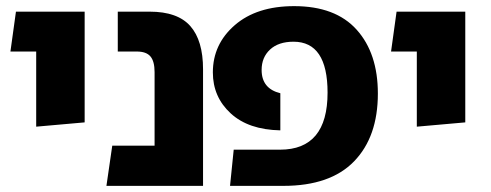

<svg xmlns="http://www.w3.org/2000/svg" viewBox="-20 -606 1600 626"><path d="M98 -193V-438H14L32 -568H256V-207Z M468 -568Q559 -568 600.5 -521Q642 -474 642 -380V0H327L346 -131H484V-371Q484 -406 470.5 -422Q457 -438 426 -438H364V-568Z M730 0 742 -118H893Q1048 -118 1048 -304Q1048 -470 937 -470Q888 -470 860.5 -444.5Q833 -419 833 -378Q833 -317 894 -302V-181Q790 -183 732 -236.5Q674 -290 674 -370Q674 -462 745.5 -524Q817 -586 939 -586Q1074 -586 1143 -509Q1212 -432 1212 -301Q1212 -160 1134.5 -80Q1057 0 904 0Z M1339 -193V-438H1255L1273 -568H1497V-207Z"/></svg>

Font: FiraGO
Style: Bold
Weight: 700
Designer: bBox Type
Foundry: bBox Type GmbH
Version: Version 1.001;PS 001.001;hotconv 1.0.88;makeotf.lib2.5.64775